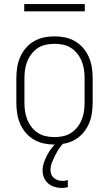

<svg xmlns="http://www.w3.org/2000/svg" viewBox="-20 -708 540 951"><path d="M250 8Q223 8 197 2.5Q171 -3 148 -16.5Q125 -30 107.5 -50.5Q90 -71 79.5 -95.5Q69 -120 65 -146.5Q61 -173 61 -200V-320Q61 -347 65 -373.5Q69 -400 79.5 -424.5Q90 -449 107.5 -469.5Q125 -490 148 -503.5Q171 -517 197 -522.5Q223 -528 250 -528Q277 -528 303 -522.5Q329 -517 352 -503.5Q375 -490 392.5 -469.5Q410 -449 420.5 -424.5Q431 -400 435 -373.5Q439 -347 439 -320V-200Q439 -173 435 -146.5Q431 -120 420.5 -95.5Q410 -71 392.5 -50.5Q375 -30 352 -16.5Q329 -3 303 2.5Q277 8 250 8ZM250 -29Q272 -29 293 -33.5Q314 -38 332 -49.5Q350 -61 363.5 -78.5Q377 -96 385 -116Q393 -136 396 -157Q399 -178 399 -200V-320Q399 -342 396 -363Q393 -384 385 -404Q377 -424 363.5 -441.5Q350 -459 332 -470.5Q314 -482 293 -486.5Q272 -491 250 -491Q228 -491 207 -486.5Q186 -482 168 -470.5Q150 -459 136.5 -441.5Q123 -424 115 -404Q107 -384 104 -363Q101 -342 101 -320V-200Q101 -178 104 -157Q107 -136 115 -116Q123 -96 136.5 -78.5Q150 -61 168 -49.5Q186 -38 207 -33.5Q228 -29 250 -29ZM285 223Q267 223 249.5 217.5Q232 212 218.5 200.5Q205 189 198 172Q191 155 191 138Q191 116 198 96Q205 76 215 57.5Q225 39 238 22.5Q251 6 267 -8H295V0Q282 14 271.5 30Q261 46 252.5 63Q244 80 237 98Q230 116 230 135Q230 146 234.5 156.5Q239 167 247.5 174Q256 181 267 184.5Q278 188 290 188Q296 188 303 187Q310 186 316 183V219Q309 221 301 222Q293 223 285 223ZM400 -652H100V-688H400Z"/></svg>

Font: Iosevka Term Curly Extralight
Style: Regular
Weight: 200
Designer: Belleve Invis
Foundry: Belleve Invis
Version: Version 32.3.0